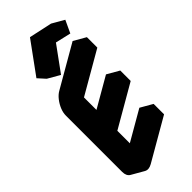

<svg xmlns="http://www.w3.org/2000/svg" viewBox="-370 -1200 1302 1302"><g transform="rotate(-45 281.5 -548.5)"><path d="M130 -550Q130 -577 142 -606.5Q154 -636 174 -661.5Q194 -687 217 -700L520 -875V-775L217 -600V-380L520 -555V-455L217 -280V-60L520 -235V-135L217 40Q182 60 156 45Q130 30 130 -10ZM346 -998 215 -818 167 -870 333 -1098 500 -1062 458 -972ZM520 -235 217 -60 130 -110 433 -285ZM500 -1062 333 -1098 247 -1148 413 -1112ZM520 -555 217 -380 130 -430 433 -605ZM520 -875 217 -700Q194 -687 174 -661.5Q154 -636 142 -606.5Q130 -577 130 -550V-10Q130 30 156 45L69 -5Q43 -20 43 -60V-600Q43 -627 55 -656.5Q67 -686 87 -711.5Q107 -737 130 -750L433 -925ZM333 -1098 167 -870 81 -920 247 -1148ZM167 -870 215 -818 128 -868 81 -920Z"/></g></svg>

Font: Nabla Normal
Style: Regular
Weight: 400
Designer: Arthur Reinders Folmer
Version: Version 1.000